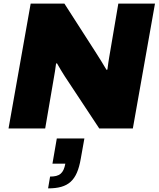

<svg xmlns="http://www.w3.org/2000/svg" viewBox="-20 -708 874 1058"><path d="M27 0H229L278 -286C280 -299 286 -329 289 -358L294 -359C306 -337 324 -308 336 -289L527 0H712L834 -688H632L582 -394C578 -370 575 -351 572 -325L567 -323C551 -350 525 -393 504 -425L335 -688H149ZM245 330C357 330 404 288 425 167L445 55H293L269 194H340C330 247 309 265 256 265Z"/></svg>

Font: Archivo Black
Style: Italic
Weight: 900
Italic angle: -10°
Designer: Hector Gatti
Foundry: Omnibus-Type
Version: Version 2.001